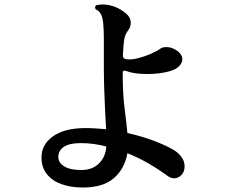

<svg xmlns="http://www.w3.org/2000/svg" viewBox="-20 -813 1040 856"><path d="M349 23Q297 23 255.5 8.5Q214 -6 189.5 -36Q165 -66 165 -111Q165 -169 216.5 -205.5Q268 -242 361 -242Q384 -242 407 -240.5Q430 -239 453 -237Q451 -274 448.5 -321.5Q446 -369 444.5 -419.5Q443 -470 443 -515V-634Q443 -683 440 -710.5Q437 -738 429 -751.5Q421 -765 407 -771Q404 -776 404 -779Q404 -787 410 -790Q424 -793 438 -793Q465 -793 492.5 -782.5Q520 -772 544 -751Q563 -734 563 -711Q563 -692 550 -676Q536 -657 533 -632.5Q530 -608 528 -569Q527 -556 534.5 -552Q542 -548 558 -548Q575 -548 599.5 -554.5Q624 -561 650 -572Q676 -583 695 -596Q703 -603 721 -603Q739 -603 753 -596Q773 -587 783 -574.5Q793 -562 793 -549Q793 -533 778.5 -518Q764 -503 735 -495Q690 -483 636 -483Q578 -483 544 -496Q541 -497 539 -497.5Q537 -498 535 -498Q527 -498 527 -489Q527 -395 535.5 -329Q544 -263 548 -220Q610 -206 664 -186Q718 -166 755 -144Q775 -132 789 -113Q803 -94 803 -72Q803 -47 788.5 -32.5Q774 -18 756 -18Q743 -18 728 -28Q689 -57 643.5 -83.5Q598 -110 548 -130Q536 -61 488 -19Q440 23 349 23ZM342 -55Q392 -55 421.5 -84.5Q451 -114 454 -160Q397 -175 339 -175Q290 -175 265 -158.5Q240 -142 240 -113Q240 -88 266 -71.5Q292 -55 342 -55Z"/></svg>

Font: Zen Antique
Style: Regular
Weight: 400
Designer: Yoshimichi Ohira
Foundry: Positype
Version: Version 1.001